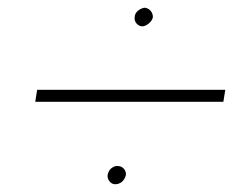

<svg xmlns="http://www.w3.org/2000/svg" viewBox="-20 -495 645 496"><path d="M328 -451Q327 -445 329.5 -439.5Q332 -434 337 -430.5Q342 -427 348 -427Q353 -427 359 -430.5Q365 -434 369.5 -439.5Q374 -445 375 -451Q375 -457 372.5 -462Q370 -467 365.5 -470.5Q361 -474 355 -475Q349 -475 342.5 -471.5Q336 -468 332 -462.5Q328 -457 328 -451ZM258 -43Q257 -34 263 -26.5Q269 -19 278 -19Q284 -19 290 -22Q296 -25 300 -31Q304 -37 305 -42Q306 -48 303.5 -53.5Q301 -59 296 -62.5Q291 -66 285 -66Q279 -67 272.5 -63.5Q266 -60 262.5 -54.5Q259 -49 258 -43ZM71 -232H557L562 -263H76Z"/></svg>

Font: Jost ExtraLight
Style: Italic
Weight: 250
Italic angle: -5°
Version: Version 3.710